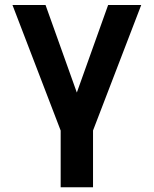

<svg xmlns="http://www.w3.org/2000/svg" viewBox="-20 -538 626 782"><path d="M229.5 0 30.8 -517.6H165.5L308.1 -118.7H277.8L420.4 -517.6H555.2L356.4 0ZM227.1 224.6V-46.9H358.9V224.6Z"/></svg>

Font: Cascadia Mono PL
Style: Regular
Weight: 400
Monospace: yes
Designer: Aaron Bell
Foundry: Saja Typeworks
Version: Version 2102.003